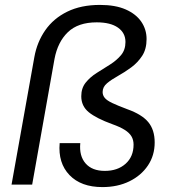

<svg xmlns="http://www.w3.org/2000/svg" viewBox="-20 -752 704 782"><path d="M397 10Q310 10 263 -39Q216 -88 223 -169H307Q302 -117 328.5 -86.5Q355 -56 407 -56Q459 -56 491.5 -85Q524 -114 524 -163Q524 -182 515.5 -196.5Q507 -211 488 -223Q469 -235 438 -246Q372 -270 341.5 -295Q311 -320 311 -360Q311 -393 329 -415.5Q347 -438 374 -455Q401 -472 428 -489Q455 -506 473 -527.5Q491 -549 491 -581Q491 -618 460.5 -639.5Q430 -661 374 -661Q298 -661 256.5 -621Q215 -581 202 -512L111 0H27L120 -520Q131 -581 164.5 -629Q198 -677 254 -704.5Q310 -732 387 -732Q450 -732 492 -713.5Q534 -695 555.5 -663.5Q577 -632 577 -593Q577 -552 559 -524.5Q541 -497 514.5 -477.5Q488 -458 461 -443Q434 -428 416 -413Q398 -398 398 -377Q398 -364 406.5 -353.5Q415 -343 437 -332.5Q459 -322 499 -307Q558 -286 584 -254.5Q610 -223 610 -172Q610 -119 582.5 -78Q555 -37 507 -13.5Q459 10 397 10Z"/></svg>

Font: DM Sans 24pt
Style: Italic
Weight: 400
Italic angle: -10°
Designer: Colophon Foundry, Jonny Pinhorn
Foundry: Colophon Foundry
Version: Version 4.004;gftools[0.9.30]